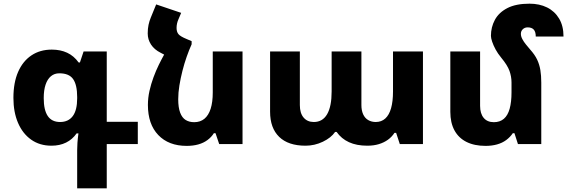

<svg xmlns="http://www.w3.org/2000/svg" viewBox="-20 -784 3087 1045"><path d="M400 241V34Q400 15 401.5 -7Q403 -29 407 -58H397Q374 -25 339.5 -8Q305 9 260 9Q196 9 149.5 -24Q103 -57 78 -115.5Q53 -174 53 -251Q53 -334 78.5 -392.5Q104 -451 151 -482.5Q198 -514 262 -514Q309 -514 345.5 -497Q382 -480 408 -444H415L435 -504H561V-121H730V0H561V241ZM307 -120Q352 -120 376 -152Q400 -184 400 -249V-256Q400 -322 378 -353.5Q356 -385 303 -385Q276 -385 257 -369Q238 -353 228 -323Q218 -293 218 -250Q218 -185 240 -152.5Q262 -120 307 -120Z M874 -488 1023 -560V-543Q1009 -512 996 -475Q983 -438 973 -398.5Q963 -359 956.5 -319.5Q950 -280 950 -244Q950 -199 960.5 -171Q971 -143 990.5 -131Q1010 -119 1037 -119Q1070 -119 1092.5 -137.5Q1115 -156 1126.5 -192Q1138 -228 1138 -281V-504H1300V0H1173L1153 -59H1144Q1131 -38 1109.5 -22Q1088 -6 1059.5 2Q1031 10 996 10Q898 10 841.5 -49Q785 -108 785 -213Q785 -251 793.5 -289Q802 -327 815.5 -363.5Q829 -400 844.5 -431.5Q860 -463 874 -488ZM1023 -560 877 -485 854 -497Q820 -514 802 -541.5Q784 -569 784 -602Q784 -628 788.5 -649Q793 -670 801 -689L830 -760L966 -714L950 -676Q946 -667 943.5 -655.5Q941 -644 941 -632Q941 -611 951 -598.5Q961 -586 995 -572Z M1643 9Q1549 9 1499.5 -39Q1450 -87 1450 -176V-504H1612V-212Q1612 -168 1632.5 -144Q1653 -120 1688 -120Q1736 -120 1760.5 -162.5Q1785 -205 1785 -286V-504H1947V-212Q1947 -183 1956.5 -162Q1966 -141 1984 -130.5Q2002 -120 2025 -120Q2056 -120 2077 -139Q2098 -158 2108.5 -195Q2119 -232 2119 -286V-504H2282V0H2156L2136 -61H2127Q2113 -39 2091.5 -23.5Q2070 -8 2042 0.5Q2014 9 1979 9Q1921 9 1879.5 -10Q1838 -29 1812 -66H1804Q1782 -34 1737 -12.5Q1692 9 1643 9Z M2926 -334V0H2799L2780 -59H2771Q2757 -38 2735.5 -22Q2714 -6 2685.5 2Q2657 10 2623 10Q2562 10 2519 -11.5Q2476 -33 2453.5 -74.5Q2431 -116 2431 -175V-504H2593V-208Q2593 -166 2612.5 -142.5Q2632 -119 2668 -119Q2701 -119 2722.5 -137.5Q2744 -156 2754 -192.5Q2764 -229 2764 -281V-335Q2764 -367 2753 -398Q2742 -429 2708 -470Q2689 -493 2677 -515.5Q2665 -538 2658.5 -557.5Q2652 -577 2652 -589Q2652 -636 2673.5 -676Q2695 -716 2741.5 -740Q2788 -764 2862 -764Q2916 -764 2957.5 -743.5Q2999 -723 3023 -683Q3047 -643 3047 -585H2896Q2896 -611 2885 -623Q2874 -635 2852 -635Q2836 -635 2825.5 -625Q2815 -615 2815 -600Q2815 -586 2823 -571Q2831 -556 2842.5 -542Q2854 -528 2865 -515Q2891 -486 2903.5 -459.5Q2916 -433 2921 -403Q2926 -373 2926 -334Z"/></svg>

Font: Noto Sans Armenian ExtraBold
Style: Regular
Weight: 800
Version: Version 2.007